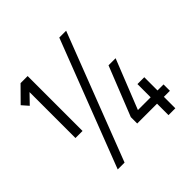

<svg xmlns="http://www.w3.org/2000/svg" viewBox="-205 -963 1150 1150"><g transform="rotate(-45 370.0 -388.0)"><path d="M12 -668 105 -762H165V-297H105V-686L48 -627ZM209 15H151L462 -791H520ZM654 -151H705V-97H654V0H596V-97H428V-151L553 -465H613L488 -151H596V-263H654Z"/></g></svg>

Font: Akshar
Style: Regular
Weight: 400
Designer: Tall Chai
Foundry: Tall Chai
Version: Version 1.000